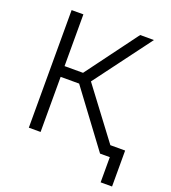

<svg xmlns="http://www.w3.org/2000/svg" viewBox="-151 -812 957 1074"><g transform="rotate(20 327.5 -275.0)"><path d="M90 -700H160V-392H270L498 -700H580L328 -362L552 -64H640V150H572V0H514L270 -328H160V0H90Z"/></g></svg>

Font: PT Root UI
Style: Regular
Weight: 400
Designer: Vitaly Kuzmin
Foundry: ParaType Ltd.
Version: Version 2.001G